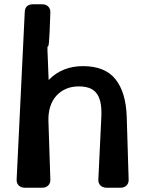

<svg xmlns="http://www.w3.org/2000/svg" viewBox="-20 -880 681 900"><path d="M480 0Q462 0 451 -10.5Q440 -21 441 -39L455 -331Q457 -374 450.5 -402Q444 -430 430 -446Q416 -462 395.5 -468.5Q375 -475 349 -475Q316 -475 289.5 -463.5Q263 -452 244 -431Q225 -410 215.5 -380Q206 -350 207 -314L216 -39Q217 -22 206.5 -11Q196 0 177 0H97Q79 0 68 -10.5Q57 -21 58 -39L96 -823Q97 -860 136 -860H177Q196 -860 206.5 -849Q217 -838 216 -821Q214 -761 212.5 -729Q211 -697 209.5 -682Q208 -667 206.5 -664.5Q205 -662 204 -662Q203 -662 202.5 -659.5Q202 -657 202.5 -642.5Q203 -628 204.5 -595.5Q206 -563 208 -504Q208 -505 209 -506Q272 -570 369 -570Q472 -570 521 -509Q570 -448 574 -334L583 -39Q584 -22 573.5 -11Q563 0 544 0Z"/></svg>

Font: OpenDyslexic3
Style: Bold
Weight: 700
Designer: Abelardo Gonzalez
Version: Version 1.000;PS 001.001;hotconv 1.0.56